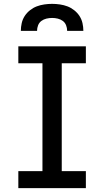

<svg xmlns="http://www.w3.org/2000/svg" viewBox="-20 -975 540 995"><path d="M75 0V-88H200V-647H75V-735H425V-647H300V-88H425V0ZM88 -815Q88 -835 92.5 -855Q97 -875 108 -892Q119 -909 135.5 -922Q152 -935 170.5 -942Q189 -949 209.5 -952Q230 -955 250 -955Q270 -955 290.5 -952Q311 -949 329.5 -942Q348 -935 364.5 -922Q381 -909 392 -892Q403 -875 407.5 -855Q412 -835 412 -815H328Q328 -830 322.5 -844Q317 -858 305.5 -866.5Q294 -875 279.5 -878.5Q265 -882 250 -882Q235 -882 220.5 -878.5Q206 -875 194.5 -866.5Q183 -858 177.5 -844Q172 -830 172 -815Z"/></svg>

Font: Iosevka Curly Semibold
Style: Regular
Weight: 600
Monospace: yes
Designer: Belleve Invis
Foundry: Belleve Invis
Version: Version 22.1.2; ttfautohint (v1.8.4)